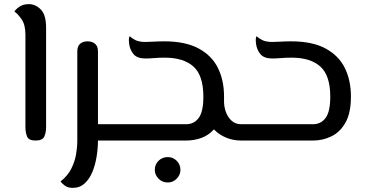

<svg xmlns="http://www.w3.org/2000/svg" viewBox="-20 -680 1772 929"><path d="M152 0Q119 0 111 -19.5Q103 -39 103 -65V-512Q103 -561 84 -587.5Q65 -614 50 -624Q54 -633 72.5 -646.5Q91 -660 120 -660Q152 -660 177.5 -634Q203 -608 203 -547V-65Q203 -39 194.5 -19.5Q186 0 152 0Z M332 229Q308 229 293.5 218Q279 207 273 198Q308 170 325 136Q342 102 348 67Q354 32 354 0V-431Q354 -457 368 -468.5Q382 -480 404 -480Q425 -480 439.5 -468.5Q454 -457 454 -431V-79H573Q584 -79 588.5 -68.5Q593 -58 593 -40Q593 -22 588.5 -11Q584 0 573 0H454Q454 37 447.5 77.5Q441 118 427 152Q413 186 389.5 207.5Q366 229 332 229Z M573 0Q561 0 557 -11Q553 -22 553 -40Q553 -58 557 -68.5Q561 -79 573 -79H881Q919 -79 941.5 -109.5Q964 -140 964 -212Q964 -315 916 -358Q868 -401 777 -401Q750 -401 726 -399Q702 -397 684 -397Q644 -397 626.5 -417.5Q609 -438 605 -467Q601 -498 608 -505Q617 -495 635 -486Q653 -477 685 -477Q699 -477 724.5 -478.5Q750 -480 775 -480Q877 -480 941 -445.5Q1005 -411 1034.5 -351Q1064 -291 1064 -214V-189Q1064 -163 1073 -138Q1082 -113 1100.5 -96Q1119 -79 1147 -79H1187Q1199 -79 1203 -68.5Q1207 -58 1207 -40Q1207 -22 1203 -11Q1199 0 1187 0H1147Q1107 0 1073 -14.5Q1039 -29 1015 -54Q989 -25 954 -12.5Q919 0 881 0ZM792 203Q765 203 747 184.5Q729 166 729 142Q729 116 747 98Q765 80 792 80Q817 80 835 98Q853 116 853 142Q853 166 835 184.5Q817 203 792 203Z M1187 0Q1175 0 1171 -11Q1167 -22 1167 -40Q1167 -58 1171 -68.5Q1175 -79 1187 -79H1495Q1533 -79 1555.5 -109.5Q1578 -140 1578 -212Q1578 -315 1530 -358Q1482 -401 1391 -401Q1364 -401 1340 -399Q1316 -397 1298 -397Q1258 -397 1240.5 -417.5Q1223 -438 1219 -467Q1215 -498 1222 -505Q1231 -495 1249 -486Q1267 -477 1299 -477Q1313 -477 1338.5 -478.5Q1364 -480 1389 -480Q1491 -480 1555 -445.5Q1619 -411 1648.5 -351Q1678 -291 1678 -213Q1678 -134 1652 -87.5Q1626 -41 1584 -20.5Q1542 0 1495 0Z"/></svg>

Font: El Messiri Medium
Style: Regular
Weight: 500
Designer: Mohamed Gaber
Foundry: Kief Type Foundry
Version: Version 2.020; ttfautohint (v1.8.3)